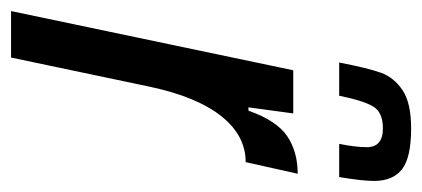

<svg xmlns="http://www.w3.org/2000/svg" viewBox="-237 -535 763 347"><g transform="rotate(90 144.5 -361.5)"><path d="M98 -510H176L165 -429H171Q189 -480 217 -499Q245 -518 285 -518L264 -424Q216 -424 181 -380Q146 -336 128 -252L75 0H-9ZM298 -656Q298 -635 291 -593H231Q237 -623 237 -643Q237 -672 203 -672Q174 -672 163.5 -654.5Q153 -637 144 -593H84Q94 -645 102.5 -668.5Q111 -692 134 -707.5Q157 -723 203 -723Q256 -723 277 -706.5Q298 -690 298 -656Z"/></g></svg>

Font: Saira Ultra Condensed SemiBold
Style: Italic
Weight: 600
Width: 1
Italic angle: -12°
Designer: Hector Gatti with collaboration of the Omnibus-Type team
Foundry: Omnibus-Type
Version: Version 1.001; ttfautohint (v1.8)